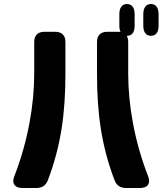

<svg xmlns="http://www.w3.org/2000/svg" viewBox="-20 -880 808 954"><path d="M730 -702C755 -702 768 -720 768 -752V-810C768 -842 754 -860 730 -860C706 -860 692 -842 692 -810V-752C692 -720 706 -702 730 -702ZM51 -4C37 31 53 54 90 54H161C189 54 208 42 218 15C283 -156 305 -317 305 -513V-672C305 -704 287 -722 255 -722H200C168 -722 150 -704 150 -672V-513C150 -362 120 -181 51 -4ZM462 -513C462 -317 484 -156 549 15C559 42 578 54 606 54H677C714 54 730 31 716 -4C647 -181 617 -362 617 -513V-672C617 -684 614 -694 610 -702H611C636 -702 649 -720 649 -752V-810C649 -842 635 -860 611 -860C587 -860 573 -842 573 -810V-752C573 -739 575 -729 579 -721C575 -722 571 -722 567 -722H512C480 -722 462 -704 462 -672Z"/></svg>

Font: コーポレート・ロゴ（ラウンド）ver3 Bold
Style: Regular
Weight: 700
Designer: [KANA_main] LOGOTYPE.JP [Source Han Sans] Ryoko NISHIZUKA 西塚涼子 (kana, bopomofo & ideographs); Paul D. Hunt (Latin, Greek
Version: Version 12.001;FEAKit 1.0